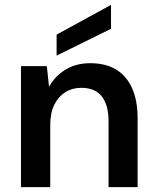

<svg xmlns="http://www.w3.org/2000/svg" viewBox="-20 -767 641 787"><path d="M66 0V-496H172L181 -411Q205 -455 248.5 -481.5Q292 -508 350 -508Q412 -508 455 -482.5Q498 -457 521 -406.5Q544 -356 544 -282V0H425V-270Q425 -336 397.5 -371.5Q370 -407 313 -407Q276 -407 247.5 -389Q219 -371 202.5 -337.5Q186 -304 186 -256V0ZM212 -539V-625L435 -747V-649Z"/></svg>

Font: DM Sans 24pt SemiBold
Style: Regular
Weight: 600
Designer: Colophon Foundry, Jonny Pinhorn
Foundry: Colophon Foundry
Version: Version 4.004;gftools[0.9.30]